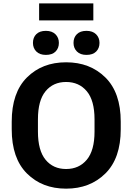

<svg xmlns="http://www.w3.org/2000/svg" viewBox="-20 -1090 775 1124"><path d="M48.6 -333.3Q48.6 -163.3 137.6 -74.5Q226.6 14.4 366.9 14.4Q507.1 14.4 596.9 -74.5Q686.8 -163.3 686.8 -333.3V-377.7Q686.8 -547.6 596.9 -636.5Q507.1 -725.3 366.9 -725.3Q226.6 -725.3 137.6 -636.5Q48.6 -547.6 48.6 -377.7ZM202.1 -319.6V-391.1Q202.1 -502 246.8 -556Q291.5 -610.1 366.9 -610.1Q442.6 -610.1 488 -556Q533.4 -502 533.4 -391.1V-319.6Q533.4 -209 488 -154.8Q442.6 -100.6 366.9 -100.6Q291.5 -100.6 246.8 -154.8Q202.1 -209 202.1 -319.6ZM172.9 -838.9Q172.9 -808.3 192.7 -788.5Q212.6 -768.6 248.5 -768.6Q285.4 -768.6 305.1 -788.1Q324.7 -807.6 324.7 -838.9Q324.7 -869.6 304.6 -889.5Q284.4 -909.4 248.8 -909.4Q212.2 -909.4 192.5 -890Q172.9 -870.6 172.9 -838.9ZM410.4 -838.9Q410.4 -808.3 430.3 -788.5Q450.2 -768.6 486.1 -768.6Q523.2 -768.6 542.8 -788.1Q562.5 -807.6 562.5 -838.9Q562.5 -869.6 542.4 -889.5Q522.2 -909.4 486.3 -909.4Q449.7 -909.4 430.1 -890Q410.4 -870.6 410.4 -838.9ZM209 -970.5H526.4V-1070.1H209Z"/></svg>

Font: Roboto Flex
Style: Regular
Weight: 400
Designer: Berlow after Robertson
Foundry: Google
Version: Version 3.200;gftools[0.9.32]